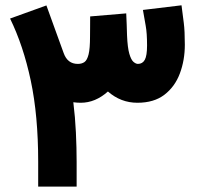

<svg xmlns="http://www.w3.org/2000/svg" viewBox="-20 -687 729 707"><path d="M120.6 -91.8Q120.6 -261.2 93.3 -390.1Q65.9 -519 17.1 -618.7L150.9 -667Q166.5 -623 182.6 -579.3Q198.7 -535.6 214.4 -491.7Q228.5 -451.7 266.6 -451.7Q281.2 -451.7 291 -458.5Q300.8 -465.3 306.2 -486.8Q311.5 -508.3 311.5 -552.2Q311.5 -571.3 311.8 -589.4Q312 -607.4 312 -626.5L444.8 -637.7Q445.8 -617.2 446.5 -597.4Q447.3 -577.6 447.8 -556.6Q449.7 -511.2 456.3 -488.8Q462.9 -466.3 471.7 -459Q480.5 -451.7 487.8 -451.7Q504.9 -451.7 513.2 -466.8Q521.5 -481.9 521.5 -519.5Q521.5 -564.9 516.6 -591.6Q511.7 -618.2 506.3 -650.4L648.4 -667.5Q652.8 -633.3 656.7 -603Q660.6 -572.8 660.6 -522.5Q660.6 -465.3 642.3 -416.5Q624 -367.7 585.4 -338.1Q546.9 -308.6 485.8 -308.6Q424.8 -308.6 377.4 -350.1Q331.1 -308.6 277.3 -308.6Q271 -308.6 263.7 -309.1Q256.3 -309.6 250 -310.5Q256.8 -255.9 259.5 -199.2Q262.2 -142.6 262.2 -90.3V0H120.6Z"/></svg>

Font: Vazir Black UI
Style: Black-UI
Weight: 900
Designer: Saber Rastikerdar
Foundry: Saber Rastikerdar
Version: Version 30.1.0